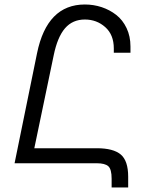

<svg xmlns="http://www.w3.org/2000/svg" viewBox="-20 -727 650 855"><path d="M411.1 0H44.9L145 -490.2Q189.5 -707 357.9 -707Q397 -707 432.9 -695.1Q468.8 -683.1 497.6 -660.6Q526.4 -638.2 543.7 -601.8Q561 -565.4 561 -520V-492.2H486.8V-511.2Q486.8 -572.3 448.7 -606.2Q410.6 -640.1 357.9 -640.1Q303.2 -640.1 269.5 -601.1Q235.8 -562 219.2 -481L132.8 -66.9H411.1Q484.4 -66.9 517.6 -39.1Q550.8 -11.2 550.8 60.1V107.9H477.1V68.8Q477.1 26.4 462.2 13.2Q447.3 0 411.1 0Z"/></svg>

Font: LT Superior
Style: Regular
Weight: 400
Designer: Daniel Lyons
Foundry: LyonsType
Version: Version 1.000